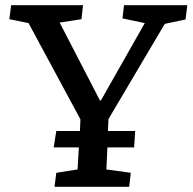

<svg xmlns="http://www.w3.org/2000/svg" viewBox="-20 -720 742 740"><path d="M23 -700H300L294 -646L210 -633L365 -333H369L538 -631L452 -649L458 -700H702L695 -645L615 -628L398 -261L396 -215H501L497 -152H394L390 -67L484 -54L478 0H190L197 -54L279 -67L284 -152H187L197 -215H288L290 -260L90 -631L16 -646Z"/></svg>

Font: Literata 12pt Medium
Style: Italic
Weight: 500
Italic angle: -2°
Designer: Latin by Veronika Burian and Jose Scaglione. Greek by Irene Vlachou. Cyrillic by Vera Evstafieva
Foundry: TypeTogether
Version: Version 3.002